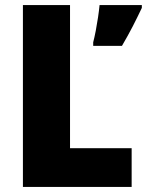

<svg xmlns="http://www.w3.org/2000/svg" viewBox="-20 -734 577 754"><path d="M70 0V-714H255V-152H497V0ZM537 -703Q519 -665 501 -630Q483 -595 459 -554H346V-568Q351 -587 356 -613Q361 -639 365 -666Q369 -693 371 -714H537Z"/></svg>

Font: Noto Sans Ethiopic SemiCondensed Black
Style: Regular
Weight: 900
Width: 4
Designer: Monotype Design Team
Foundry: Monotype Imaging Inc.
Version: Version 2.102; ttfautohint (v1.8.4.7-5d5b)